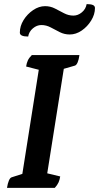

<svg xmlns="http://www.w3.org/2000/svg" viewBox="-20 -907 478 927"><path d="M13.8 0Q17.2 -21.9 22.9 -35.1Q28.5 -48.4 36.1 -50.9L104.7 -72.9L85.5 -52.4L169.6 -585.2L184.4 -565.7L106.1 -585.9Q108.6 -602.6 114.5 -615.4Q120.4 -628.1 133.6 -641H363.5Q360.6 -619.1 354.7 -605.6Q348.8 -592.1 341.3 -590.1L265 -568.1L290.3 -589.1L205.7 -55.2L186.8 -75.3L270.7 -55.1Q268.2 -38.9 262.8 -26.6Q257.4 -14.3 244.6 0ZM116 -730.6Q95.7 -730.6 85.8 -735.3Q75.8 -739.9 75.8 -749.6Q75.8 -781.4 93.9 -810.4Q112 -839.3 140 -858.3Q168 -877.3 197.6 -877.3Q223.4 -877.3 245.6 -865.8Q267.9 -854.3 289.4 -843Q311 -831.7 334.5 -831.7Q356.5 -831.7 375.4 -847.6Q394.3 -863.4 398.3 -887.2Q418.5 -887.2 428.5 -882.8Q438.5 -878.4 438.5 -868.2Q438.5 -837.4 420.3 -808Q402.2 -778.5 374.5 -759.5Q346.7 -740.5 316.7 -740.5Q290.9 -740.5 268.6 -751.8Q246.4 -763.1 224.9 -774.6Q203.3 -786.1 179.8 -786.1Q157.8 -786.1 138.9 -770.2Q120 -754.4 116 -730.6Z"/></svg>

Font: Petrona
Style: Italic
Weight: 400
Italic angle: -9°
Designer: Ringo R. Seeber
Foundry: Ringo R. Seeber
Version: Version 2.001; ttfautohint (v1.8.3)